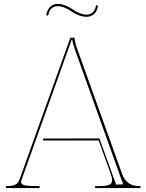

<svg xmlns="http://www.w3.org/2000/svg" viewBox="-20 -950 740 970"><path d="M470.7 -923.8Q474.6 -922.9 474.6 -918Q470.2 -892.1 454.3 -878.7Q438.5 -865.2 418 -865.2Q396.5 -865.2 376 -873.5Q355.5 -881.8 341.3 -892.1Q327.1 -902.3 308.1 -910.6Q289.1 -918.9 271 -918.9Q253.4 -918.9 241 -908Q228.5 -897 224.6 -875.5Q223.6 -871.1 218.3 -871.1Q216.8 -871.1 215.3 -872.6Q213.9 -874 214.4 -877Q218.8 -901.9 234.1 -916Q249.5 -930.2 271 -930.2Q291.5 -930.2 312 -921.6Q332.5 -913.1 346.7 -903.1Q360.8 -893.1 380.1 -884.5Q399.4 -876 418 -876Q435.1 -876 447.8 -886.7Q460.4 -897.5 464.4 -919.9Q464.4 -921.4 466.1 -922.9Q467.8 -924.3 470.7 -923.8ZM199.2 -250 482.4 -250.5 566.4 -17.6 602.1 -18.6 358.4 -699.7Q346.2 -735.4 345.2 -750H342.3L88.9 -41.5Q86.4 -34.7 86.4 -30.3Q86.4 -18.6 104.2 -14.2Q122.1 -9.8 165 -9.8H180.2V0H10.7H9.8V-9.8H10.7Q43 -9.8 57.4 -17.1Q71.8 -24.4 79.1 -44.4L334.5 -756.8Q335.4 -759.8 338.9 -759.8H352.5Q357.4 -759.8 357.4 -754.9Q357.4 -737.8 370.1 -703.1L597.7 -69.3Q619.6 -9.8 684.1 -9.8H689.9V0H460.4V-9.8H477.1Q513.2 -9.8 529.8 -15.4Q546.4 -21 546.4 -40Q546.4 -52.2 541 -66.9L478.5 -240.2H196.3Z"/></svg>

Font: ZnikomitNo25
Style: Regular
Weight: 100
Designer: gluk
Foundry: gluk
Version: Version 0.56